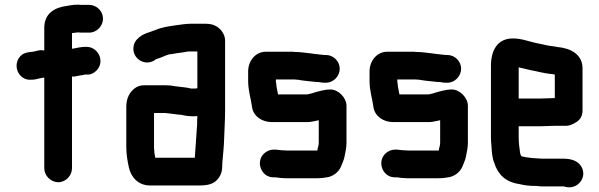

<svg xmlns="http://www.w3.org/2000/svg" viewBox="-20 -731 2572 824"><path d="M115 -389H122C129 -390 138 -391 147 -394L162 -397L169 -398H170V-9C170 23 198 51 230 51C262 51 289 23 289 -9V-403C294 -402 298 -402 302 -403L312 -405C319 -406 327 -408 336 -409C340 -410 343 -411 345 -411H352C368 -410 382 -416 394 -428C431 -465 404 -528 353 -530H345C331 -530 305 -525 292 -522H289V-589C299 -590 305 -591 314 -592C323 -591 331 -591 337 -591H363C395 -591 422 -619 422 -651C422 -683 395 -710 363 -710H337C331 -710 324 -710 315 -711C304 -711 294 -710 287 -709L269 -706C213 -699 170 -673 170 -611V-514C148 -520 131 -508 110 -508C90 -505 77 -502 64 -486C32 -445 64 -383 115 -389Z M787 -510H827V-353C826 -352 826 -352 825 -352L818 -351H800C795 -352 789 -353 781 -355C764 -357 748 -359 731 -361L712 -364C703 -365 693 -365 684 -365H599C583 -365 570 -361 558 -352C536 -335 522 -309 522 -273V-101C522 -69 527 -40 533 -13C542 30 574 65 624 65H834C872 65 898 59 916 36C931 16 934 1 934 -27C934 -31 934 -36 935 -42C938 -77 941 -101 942 -138C943 -172 946 -217 946 -252V-556C946 -568 943 -580 936 -591C922 -614 898 -629 865 -629H795C786 -629 777 -628 768 -627C725 -621 681 -617 646 -602L630 -596C614 -591 602 -587 587 -578C571 -567 559 -556 554 -536C542 -484 598 -444 643 -472C645 -474 650 -478 653 -478C658 -480 664 -482 670 -484C685 -489 700 -499 718 -499C741 -504 764 -505 787 -510ZM642 -87C641 -92 641 -96 641 -101V-246H685C689 -246 693 -246 697 -245L716 -243C723 -242 731 -241 739 -240L759 -238C776 -234 790 -232 810 -232C815 -232 821 -232 827 -233C826 -222 826 -210 826 -198C822 -147 820 -100 816 -54H646V-56C644 -67 642 -75 642 -87Z M1348 -215V-118C1348 -109 1345 -100 1343 -92C1343 -90 1343 -88 1342 -85H1213C1196 -85 1178 -87 1162 -89H1155C1139 -89 1125 -83 1113 -72C1076 -37 1101 30 1153 30H1160C1169 30 1179 33 1190 33C1198 34 1206 34 1213 34H1339C1358 34 1374 32 1389 29C1413 23 1433 7 1443 -15C1448 -28 1455 -42 1458 -56C1462 -76 1467 -96 1467 -118V-277C1467 -311 1433 -347 1398 -347C1373 -347 1347 -339 1326 -333C1321 -331 1318 -330 1316 -330C1311 -329 1303 -326 1298 -326H1173C1173 -331 1170 -338 1170 -343L1167 -358L1165 -376C1164 -379 1164 -381 1164 -383V-390H1244C1249 -389 1253 -389 1257 -389C1283 -384 1313 -382 1339 -379H1347C1356 -377 1365 -376 1372 -376H1379C1411 -376 1438 -404 1438 -436C1438 -468 1411 -495 1379 -495H1372C1364 -495 1351 -498 1344 -498C1341 -499 1338 -499 1334 -499L1313 -502C1291 -504 1270 -508 1246 -508C1239 -509 1233 -509 1226 -509H1121C1075 -509 1045 -468 1045 -425V-383C1045 -342 1057 -307 1062 -270C1068 -232 1104 -207 1147 -207H1298C1316 -207 1332 -212 1348 -215Z M1869 -215V-118C1869 -109 1866 -100 1864 -92C1864 -90 1864 -88 1863 -85H1734C1717 -85 1699 -87 1683 -89H1676C1660 -89 1646 -83 1634 -72C1597 -37 1622 30 1674 30H1681C1690 30 1700 33 1711 33C1719 34 1727 34 1734 34H1860C1879 34 1895 32 1910 29C1934 23 1954 7 1964 -15C1969 -28 1976 -42 1979 -56C1983 -76 1988 -96 1988 -118V-277C1988 -311 1954 -347 1919 -347C1894 -347 1868 -339 1847 -333C1842 -331 1839 -330 1837 -330C1832 -329 1824 -326 1819 -326H1694C1694 -331 1691 -338 1691 -343L1688 -358L1686 -376C1685 -379 1685 -381 1685 -383V-390H1765C1770 -389 1774 -389 1778 -389C1804 -384 1834 -382 1860 -379H1868C1877 -377 1886 -376 1893 -376H1900C1932 -376 1959 -404 1959 -436C1959 -468 1932 -495 1900 -495H1893C1885 -495 1872 -498 1865 -498C1862 -499 1859 -499 1855 -499L1834 -502C1812 -504 1791 -508 1767 -508C1760 -509 1754 -509 1747 -509H1642C1596 -509 1566 -468 1566 -425V-383C1566 -342 1578 -307 1583 -270C1589 -232 1625 -207 1668 -207H1819C1837 -207 1853 -212 1869 -215Z M2295 -308H2206V-442C2222 -439 2242 -433 2257 -430C2285 -425 2312 -417 2340 -414L2357 -412C2358 -411 2360 -411 2361 -411V-310H2357C2344 -310 2310 -308 2295 -308ZM2357 -191H2410C2423 -191 2438 -197 2455 -208C2472 -219 2480 -236 2480 -257V-441C2478 -498 2429 -524 2374 -529L2357 -532L2341 -534C2321 -537 2301 -543 2278 -547C2246 -554 2218 -566 2181 -566C2115 -566 2087 -515 2087 -449V-142C2087 -129 2088 -117 2089 -106C2091 -76 2092 -53 2102 -30C2108 -10 2116 2 2127 17C2146 40 2174 54 2209 59C2229 64 2252 67 2276 67H2283C2290 68 2298 69 2306 69H2400L2407 71C2459 84 2502 30 2475 -16C2461 -40 2433 -50 2398 -50H2306C2297 -50 2286 -52 2275 -52C2268 -52 2252 -54 2247 -55C2241 -55 2225 -59 2219 -60C2219 -61 2218 -61 2217 -61C2216 -64 2212 -71 2212 -76C2209 -96 2206 -118 2206 -143V-189H2295C2310 -189 2343 -191 2357 -191Z"/></svg>

Font: Electronic
Style: Nord
Weight: 900
Version: Version 1.011